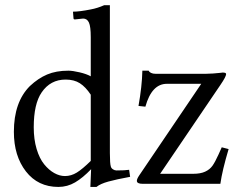

<svg xmlns="http://www.w3.org/2000/svg" viewBox="-20 -718 933 750"><path d="M587.9 -429.7H783.2Q796.4 -429.7 812.3 -430.9Q828.1 -432.1 838.9 -433.3Q849.6 -434.6 850.1 -434.6Q863.3 -434.6 863.3 -428.7Q863.3 -418.9 841.3 -386.7L605.5 -39.1H734.9Q763.2 -39.1 781.2 -47.4Q799.3 -55.7 809.8 -70.3Q820.3 -85 833.5 -114.3L846.2 -142.6L873 -135.7Q848.1 -52.2 840.8 0H537.1Q514.6 0 514.6 -11.7Q514.6 -19 523.4 -32.2L766.1 -390.6H631.8Q572.8 -390.6 547.9 -301.3L521 -304.2Q534.7 -380.9 536.1 -441.9H561Q562.5 -437 569.8 -433.3Q577.1 -429.7 587.9 -429.7ZM334.5 -89.4V-348.1Q314.5 -378.4 292 -392.8Q269.5 -407.2 236.3 -407.2Q176.8 -407.2 142.6 -356.9Q111.8 -312 111.8 -220.7Q111.8 -173.8 123 -136.2Q134.3 -98.6 152.6 -76.2Q170.9 -53.7 191.9 -42Q212.9 -30.3 233.9 -30.3Q257.8 -30.3 280 -43.9Q302.2 -57.6 334.5 -89.4ZM409.2 -697.8V-119.6Q409.2 -78.6 413.1 -66.9Q415 -60.5 421.6 -56.4Q428.2 -52.2 435.1 -52.2Q469.2 -52.2 484.4 -54.7L488.3 -27.3Q435.1 -17.6 403.3 -8.8Q371.6 0 356.9 12.2H333L335.9 -57.1Q303.7 -23.4 273.4 -5.6Q243.2 12.2 208 12.2Q128.4 12.2 81.3 -48.3Q34.2 -108.9 34.2 -203.1Q34.2 -319.3 96.7 -381.8Q128.9 -412.1 164.1 -427Q199.2 -441.9 247.1 -441.9Q263.7 -441.9 290.8 -435.5Q317.9 -429.2 334.5 -419.9V-572.8Q334.5 -614.3 327.4 -629.9Q320.3 -645.5 304.7 -645.5L272.5 -642.1Q267.1 -642.1 267.1 -647L265.1 -672.4Q290.5 -672.4 334.5 -681.2Q360.8 -686 387.2 -697.8Z"/></svg>

Font: Libertinage
Style: b
Weight: 400
Designer: OSP
Foundry: OSP
Version: Version 1.0; 2008; OFL relea